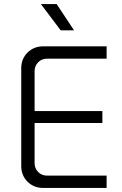

<svg xmlns="http://www.w3.org/2000/svg" viewBox="-20 -929 601 949"><path d="M194 0Q147 0 116 -31Q85 -62 85 -108V-592Q85 -638 116 -669Q147 -700 194 -700H507V-639H213Q186 -639 168.5 -621Q151 -603 151 -577V-123Q151 -97 168.5 -79Q186 -61 213 -61H507V0ZM120 -321V-380H486V-321ZM280 -779 182 -909H260L346 -779Z"/></svg>

Font: SUSE Thin Light
Style: Regular
Weight: 300
Version: Version 1.000